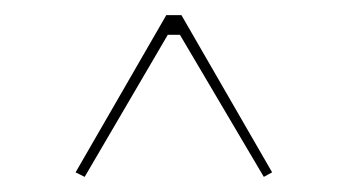

<svg xmlns="http://www.w3.org/2000/svg" viewBox="-20 -728 460 254"><path d="M340 -500 329 -494 218 -682H202L92 -494L80 -500L200 -708H220Z"/></svg>

Font: Kalnia Glaze Thin Thin
Style: Regular
Weight: 250
Version: Version 1.110